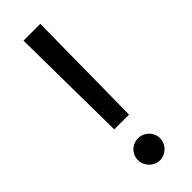

<svg xmlns="http://www.w3.org/2000/svg" viewBox="-252 -773 800 800"><g transform="rotate(-45 148.5 -372.5)"><path d="M98 -750 104 -221H191L197 -750ZM148 5C183 5 213 -25 213 -60C213 -96 184 -125 148 -125C112 -125 83 -97 83 -60C83 -25 113 5 148 5Z"/></g></svg>

Font: Oakes Medium
Style: Regular
Weight: 500
Designer: Samuel Oakes
Foundry: Samuel Oakes
Version: Version 1.003;PS 001.003;hotconv 1.0.88;makeotf.lib2.5.64775